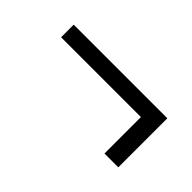

<svg xmlns="http://www.w3.org/2000/svg" viewBox="-19 -676 786 786"><g transform="rotate(45 374.0 -283.0)"><path d="M565 -141V-352H103V-425H645V-141Z"/></g></svg>

Font: Nunito Sans 10pt Expanded Medium
Style: Regular
Weight: 500
Width: 7
Designer: Vernon Adams
Foundry: Vernon Adams
Version: Version 3.101;gftools[0.9.27]